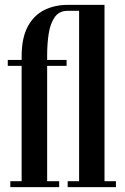

<svg xmlns="http://www.w3.org/2000/svg" viewBox="-20 -770 514 790"><path d="M22.5 0V-24.5H69V-499H12V-523.5H69V-537.5Q69 -614 94.2 -660.8Q119.5 -707.5 162.5 -728.8Q205.5 -750 258.5 -750H410V-24.5H457V0H258.5V-24.5H305.5V-725.5H258.5Q223.5 -725.5 205.2 -699.5Q187 -673.5 180.5 -632Q174 -590.5 174 -543V-523.5H254V-499H174V-24.5H223.5V0Z"/></svg>

Font: Imbue 50pt SemiBold
Style: Regular
Weight: 600
Designer: Tyler Finck
Foundry: Etcetera Type Company
Version: Version 1.102; ttfautohint (v1.8.3)